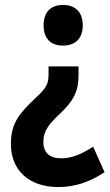

<svg xmlns="http://www.w3.org/2000/svg" viewBox="-20 -563 442 775"><path d="M314 -461C314 -516 282 -543 234 -543C187 -543 156 -516 156 -461C156 -405 187 -379 234 -379C283 -379 314 -406 314 -461ZM297 -258V-295H176V-265C176 -226 170 -210 122 -166C58 -105 24 -66 24 18C24 121 93 192 216 192C283 192 344 171 402 132L356 29C310 59 270 76 227 76C180 76 155 53 155 10C155 -37 181 -65 222 -104C274 -153 297 -192 297 -258Z"/></svg>

Font: Noto Sans Telugu Condensed
Style: Bold
Weight: 700
Width: 3
Designer: Jelle Bosma - Monotype Design Team
Foundry: Monotype Imaging Inc.
Version: Version 2.005